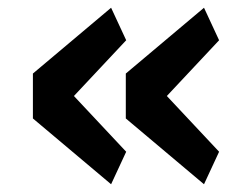

<svg xmlns="http://www.w3.org/2000/svg" viewBox="-20 -519 640 496"><path d="M306 -127C306 -127 171 -271 171 -271C171 -271 306 -415 306 -415C306 -415 267 -499 267 -499C267 -499 65 -329 65 -329C65 -329 65 -213 65 -213C65 -213 267 -43 267 -43C267 -43 306 -127 306 -127ZM546 -127C546 -127 411 -271 411 -271C411 -271 546 -415 546 -415C546 -415 507 -499 507 -499C507 -499 305 -329 305 -329C305 -329 305 -213 305 -213C305 -213 507 -43 507 -43C507 -43 546 -127 546 -127Z"/></svg>

Font: IBM Plex Mono Mod
Style: SemiBold
Weight: 500
Designer: Mike Abbink, Paul van der Laan, Pieter van Rosmalen
Foundry: Bold Monday
Version: ""